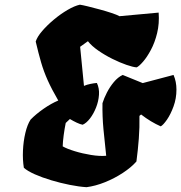

<svg xmlns="http://www.w3.org/2000/svg" viewBox="-20 -776 761 806"><path d="M343.3 9.8Q311.5 7.8 272.5 0Q233.4 -7.8 195.1 -19.3Q156.7 -30.8 126 -44.4Q95.2 -58.1 80.1 -71.8Q74.7 -105 76.4 -143.8Q78.1 -182.6 86.4 -217.8Q94.7 -252.9 108.4 -273.9Q131.3 -297.4 163.3 -319.6Q195.3 -341.8 224.6 -354Q196.8 -401.9 180.2 -439Q163.6 -476.1 152.6 -513.9Q141.6 -551.8 129.9 -601.6Q136.2 -621.6 157.2 -646Q178.2 -670.4 206.3 -693.8Q234.4 -717.3 263.7 -734.4Q293 -751.5 315.4 -756.3Q325.7 -754.9 348.6 -749.3Q371.6 -743.7 398.7 -736.3Q425.8 -729 448.5 -721.4Q471.2 -713.9 481.4 -708L646 -723.1Q649.4 -676.8 639.6 -637Q629.9 -597.2 613.5 -566.7Q597.2 -536.1 580.6 -517.1Q564 -498 553.7 -493.2Q538.6 -494.1 511 -503.7Q483.4 -513.2 451.9 -528.8Q420.4 -544.4 392.6 -563.7Q364.7 -583 349.1 -603L316.4 -579.6L332.5 -415.5Q345.2 -420.9 359.9 -423.8Q374.5 -426.8 386.7 -427.7Q397.5 -405.3 395.5 -377.9Q393.6 -350.6 383.1 -324.2Q372.6 -297.9 357.7 -278.6Q342.8 -259.3 327.1 -252.4Q317.4 -253.9 302.2 -261Q287.1 -268.1 273.4 -276.4L255.9 -259.8Q251 -235.8 247.3 -208.3Q243.7 -180.7 243.2 -161.6Q260.7 -151.4 293.5 -141.4Q326.2 -131.3 362.3 -125.5Q398.4 -119.6 425.8 -122.1Q419.4 -179.2 414.3 -233.6Q409.2 -288.1 410.2 -342.8Q416.5 -363.3 428.7 -387.2Q440.9 -411.1 458 -431.6Q475.1 -452.1 495.1 -461.4L579.1 -427.2L708.5 -461.4Q720.7 -433.6 720.7 -399.9Q720.7 -362.8 708.5 -329.3Q696.3 -295.9 680.7 -273.4Q665 -251 654.8 -245.6Q613.3 -263.7 572.3 -295.4L565.4 -289.6Q566.4 -241.7 562.7 -193.8Q559.1 -146 552.7 -98.1Q530.8 -73.2 495.8 -50.3Q460.9 -27.3 420.9 -11.2Q380.9 4.9 343.3 9.8Z"/></svg>

Font: Fruktur
Style: Italic
Weight: 400
Italic angle: -8°
Designer: Viktoriya Grabowska, Eben Sorkin
Foundry: Viktoriya Grabowska
Version: Version 1.008; ttfautohint (v1.8.4.7-5d5b)